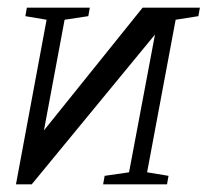

<svg xmlns="http://www.w3.org/2000/svg" viewBox="-20 -479 541 499"><path d="M94.2 -140.1 350.6 -459H499.5L495.6 -437L436.5 -427.7L362.3 -31.2L418 -22L414.1 0H248L252 -22L315.4 -31.2L382.8 -389.2L62.5 0H21.5L101.1 -427.7L45.9 -437L49.8 -459H213.4L209.5 -437L147.9 -427.7Z"/></svg>

Font: Tinos
Style: Italic
Weight: 400
Italic angle: -16.333°
Designer: Steve Matteson
Foundry: Monotype Imaging Inc.
Version: Version 1.32